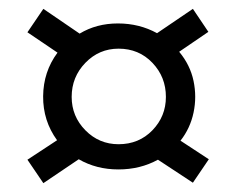

<svg xmlns="http://www.w3.org/2000/svg" viewBox="-20 -513 537 434"><path d="M78 -99 42 -152 109 -196Q77 -240 77.5 -295.5Q78 -351 110 -394L42 -440L78 -493L160 -437Q198 -460 246.5 -460Q295 -460 335 -438L416 -493L451 -441L385 -396Q410 -366 417.5 -330Q425 -294 417.5 -258.5Q410 -223 388 -195L452 -153L416 -100L337 -152Q297 -130 247.5 -130Q198 -130 158 -153ZM248 -187Q294 -187 324.5 -218.5Q355 -250 355 -294Q355 -339 324.5 -371Q294 -403 248 -403Q204 -403 173 -371Q142 -339 142 -294Q142 -250 173 -218.5Q204 -187 248 -187Z"/></svg>

Font: Podkova
Style: Regular
Weight: 400
Designer: Ilya Yudin
Foundry: Cyreal (www.cyreal.org)
Version: Version 2.103